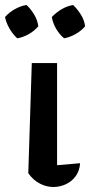

<svg xmlns="http://www.w3.org/2000/svg" viewBox="-40 -740 360 767"><path d="M73 -48 87 -488H188V-80L280 -88Q278 -58 262.5 -36.5Q247 -15 223 -4Q199 7 173 7Q145 7 118.5 -7Q92 -21 73 -48ZM66 -720Q84 -703 97 -681Q110 -659 113 -635Q98 -617 75.5 -604Q53 -591 29 -587Q12 -602 -1.5 -625Q-15 -648 -20 -672Q-4 -690 18.5 -703Q41 -716 66 -720ZM252 -720Q270 -703 283.5 -681Q297 -659 300 -635Q285 -617 262 -604Q239 -591 216 -587Q197 -603 184 -625.5Q171 -648 167 -672Q184 -690 206 -703Q228 -716 252 -720Z"/></svg>

Font: Piazzolla 24pt SemiBold
Style: Regular
Weight: 600
Designer: Juan Pablo del Peral
Foundry: Huerta Tipografica
Version: Version 2.005